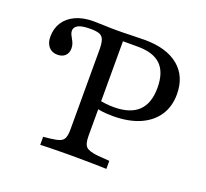

<svg xmlns="http://www.w3.org/2000/svg" viewBox="-103 -694 874 816"><g transform="rotate(20 334.0 -285.5)"><path d="M253.2 -201.6V-465.3Q253.2 -495.2 247.6 -510.5Q241.9 -525.8 227.8 -531Q213.7 -536.3 187.9 -536.3Q147.6 -536.3 131.5 -527Q115.3 -517.7 115.3 -502.4Q115.3 -493.5 119 -485.5Q122.6 -477.4 127.4 -469.4Q132.3 -461.3 135.9 -451.6Q139.5 -441.9 139.5 -429.8Q139.5 -409.7 127 -397.2Q114.5 -384.7 91.9 -384.7Q66.9 -384.7 52.4 -401.6Q37.9 -418.5 37.9 -446.8Q37.9 -483.9 55.6 -511.7Q73.4 -539.5 107.3 -555.2Q141.1 -571 188.7 -571Q213.7 -571 238.3 -569.8Q262.9 -568.5 294.4 -568.5H293.5Q325 -568.5 356.5 -569.8Q387.9 -571 420.2 -571Q518.5 -571 573 -526.2Q627.4 -481.5 627.4 -400Q627.4 -344.4 600.4 -304Q573.4 -263.7 523 -241.9Q472.6 -220.2 401.6 -220.2Q386.3 -220.2 370.6 -221.4Q354.8 -222.6 341.5 -225Q328.2 -227.4 317.7 -230.6V-266.9Q333.9 -262.1 353.6 -259.7Q373.4 -257.3 393.5 -257.3Q466.9 -257.3 503.6 -292.3Q540.3 -327.4 540.3 -397.6Q540.3 -466.9 506.5 -500.4Q472.6 -533.9 402.4 -533.9H334.7V-201.6ZM285.5 -2.4Q262.1 -2.4 237.5 -2Q212.9 -1.6 191.1 -1.2Q169.4 -0.8 154.8 0V-36.3L185.5 -39.5Q213.7 -42.7 228.2 -48.4Q242.7 -54 248 -67.7Q253.2 -81.5 253.2 -105.6V-201.6H334.7V-105.6Q334.7 -69.4 347.6 -56.9Q360.5 -44.4 400.8 -40.3L454 -36.3V0Q434.7 -0.8 408.9 -1.2Q383.1 -1.6 354.4 -2Q325.8 -2.4 298.4 -2.4H294.4Z"/></g></svg>

Font: Playfair 9pt
Style: Regular
Weight: 400
Designer: Claus Eggers Sørensen
Foundry: Claus Eggers Sørensen
Version: Version 2.203